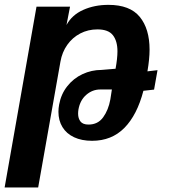

<svg xmlns="http://www.w3.org/2000/svg" viewBox="-100 -578 720 810"><path d="M54 -550H195.5L180.5 -472.5Q203.5 -515 251 -536.2Q298.5 -557.5 357.5 -557.5Q448 -557.5 489.5 -507Q531 -456.5 531 -368.5Q531 -329.5 522 -277L564.5 -282L550 -200L505 -195Q478.5 -93 424.8 -38.5Q371 16 288.5 16Q244.5 16 212.5 1Q180.5 -14 163.5 -41.8Q146.5 -69.5 146.5 -106.5Q146.5 -121.5 149.5 -137Q157.5 -181 183.8 -214.2Q210 -247.5 248 -265.2Q286 -283 328 -283L387.5 -288Q395.5 -331.5 395.5 -361.5Q395.5 -404.5 376.5 -429.2Q357.5 -454 311 -454Q271.5 -454 238.5 -436.8Q205.5 -419.5 183.8 -388.8Q162 -358 155 -318L61 213H-80.5ZM365.5 -158.5 372 -200.5H323Q290 -200.5 264 -178Q238 -155.5 231 -116.5Q229.5 -107.5 229.5 -98.5Q229.5 -78.5 239.5 -65.5Q249.5 -52.5 273.5 -52.5Q313 -52.5 335.2 -83.2Q357.5 -114 365.5 -158.5Z"/></svg>

Font: JuliaMono ExtraBoldItalic
Style: Regular
Weight: 800
Italic angle: -9°
Monospace: yes
Designer: cormullion
Foundry: corm
Version: Version 0.049; ttfautohint (v1.8.4)